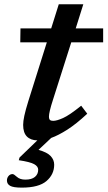

<svg xmlns="http://www.w3.org/2000/svg" viewBox="-20 -647 504 900"><path d="M82 232.5Q42.5 232.5 27.5 224Q12.5 215.5 12.5 199Q12.5 187 20 178Q27.5 169 39 169Q45 169 59.2 182Q73.5 195 99 195Q128.5 195 143.8 182.2Q159 169.5 159 148.5Q159 133 140.2 122.5Q121.5 112 68 104L71.5 91.5L155 11Q123.5 10.5 106 -7.2Q88.5 -25 88.5 -61.5Q88.5 -78.5 94 -104.2Q99.5 -130 112.5 -172L199.5 -448.5H75L76 -514H220L255.5 -627H370.5L335 -514H463.5V-448.5H314L229 -181.5Q218.5 -149 214 -129.8Q209.5 -110.5 209.5 -101.5Q209.5 -88.5 214.5 -84.5Q219.5 -80.5 229.5 -80.5Q246 -80.5 275.8 -93.8Q305.5 -107 360.5 -151.5L389 -114Q337.5 -66 295.5 -39.2Q253.5 -12.5 220 -0.5L160.5 55.5Q201.5 67 217.8 84.8Q234 102.5 234 125Q234 170.5 198 201.5Q162 232.5 82 232.5Z"/></svg>

Font: Newsreader Caption Medium
Style: Italic
Weight: 500
Italic angle: -17°
Designer: Hugues Gentile
Foundry: Production Type
Version: Version 1.001